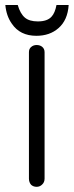

<svg xmlns="http://www.w3.org/2000/svg" viewBox="-20 -717 290 755"><path d="M93.8 -511.7V-14.6Q93.8 0 102.5 9.8Q111.3 17.6 124 17.6Q136.7 17.6 145.5 8.8Q155.3 0 155.3 -14.6V-511.7Q155.3 -525.4 145.5 -533.2Q136.7 -540 124 -540Q111.3 -540 102.5 -532.2Q93.8 -525.4 93.8 -511.7ZM202.1 -697.3Q196.3 -666 182.6 -651.4Q166 -632.8 128.9 -632.8Q95.7 -632.8 78.1 -647.5Q59.6 -663.1 49.8 -697.3H1Q4.9 -654.3 26.4 -624Q58.6 -576.2 123 -576.2Q175.8 -576.2 210 -606.4Q246.1 -637.7 250 -697.3Z"/></svg>

Font: Gulim
Style: Regular
Weight: 400
Version: Version 2.21